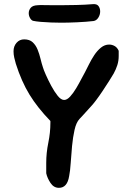

<svg xmlns="http://www.w3.org/2000/svg" viewBox="-20 -897 629 922"><path d="M263 5Q238 5 222.5 -18.5Q207 -42 202 -65V-115Q202 -163 212 -211.5Q222 -260 222 -307V-316Q160 -380 121.5 -443Q83 -506 56 -591Q52 -605 48.5 -620Q45 -635 45 -651Q45 -675 59.5 -691.5Q74 -708 96 -708Q122 -708 137 -694Q152 -680 160.5 -659Q169 -638 174.5 -615Q180 -592 186 -574Q189 -563 200 -538Q211 -513 226 -485Q241 -457 257 -437Q273 -417 288 -417Q302 -417 317 -433.5Q332 -450 346 -473.5Q360 -497 371 -518.5Q382 -540 388 -550Q396 -565 407 -587.5Q418 -610 432.5 -632Q447 -654 465 -668.5Q483 -683 504 -683Q518 -683 530.5 -676Q543 -669 550 -653V-628Q550 -605 543.5 -584.5Q537 -564 526 -544Q519 -532 504.5 -509Q490 -486 473 -460.5Q456 -435 440.5 -414.5Q425 -394 416 -385Q414 -383 401.5 -369Q389 -355 377 -342Q365 -329 362 -326Q346 -309 338 -273.5Q330 -238 326 -195.5Q322 -153 319.5 -114Q317 -75 312 -51Q303 5 263 5ZM274 -788Q252 -788 225.5 -789Q199 -790 175.5 -792Q152 -794 139 -797Q131 -799 124.5 -810Q118 -821 118 -834Q118 -848 127.5 -859.5Q137 -871 161 -872Q170 -873 190.5 -872.5Q211 -872 234.5 -872Q258 -872 276 -872Q305 -872 347.5 -873Q390 -874 425 -877Q445 -879 453 -868Q461 -857 461 -842Q461 -826 452 -812Q443 -798 429 -796Q395 -792 350.5 -790Q306 -788 274 -788Z"/></svg>

Font: Fuzzy Bubbles
Style: Bold
Weight: 700
Designer: Robert E. Leuschke
Foundry: Robert E. Leuschke
Version: Version 1.010; ttfautohint (v1.8.3)